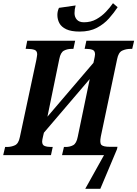

<svg xmlns="http://www.w3.org/2000/svg" viewBox="-41 -968 857 1198"><path d="M456 -771Q403 -771 372.5 -785.5Q342 -800 329.5 -823.5Q317 -847 317 -875Q317 -898 327 -919L431 -934Q424 -911 424 -886Q424 -862 438.5 -845.5Q453 -829 483 -829Q526 -829 560 -848Q594 -867 620 -894.5Q646 -922 664 -948L693 -923Q670 -888 639 -853Q608 -818 563.5 -794.5Q519 -771 456 -771ZM491 210 608 0H346L358 -51H369Q395 -51 415.5 -62Q436 -73 444 -114L519 -475L233 -140L228 -119Q222 -94 222 -85Q222 -63 238 -57Q254 -51 277 -51H288L277 0H-21L-9 -51H2Q29 -51 52 -61.5Q75 -72 83 -113L186 -595Q188 -608 189.5 -616.5Q191 -625 191 -629Q191 -651 174 -657Q157 -663 130 -663H119L129 -714H428L417 -663H405Q379 -663 358 -652Q337 -641 329 -600L255 -240L542 -576L546 -594Q548 -602 550 -613.5Q552 -625 552 -629Q552 -651 536.5 -657Q521 -663 498 -663H487L498 -714H796L784 -663H773Q745 -663 721.5 -652Q698 -641 690 -600L588 -116Q580 -75 592 -63.5Q604 -52 645 -52H692L689 -37L585 210Z"/></svg>

Font: Noto Serif Condensed
Style: Bold Italic
Weight: 700
Width: 3
Italic angle: -12°
Designer: Monotype Design Team
Foundry: Monotype Imaging Inc.
Version: Version 2.014